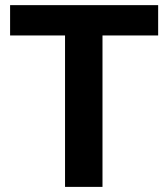

<svg xmlns="http://www.w3.org/2000/svg" viewBox="-20 -731 659 751"><path d="M598.6 -592.3H380.9V0H234.4V-592.3H19.5V-710.9H598.6Z"/></svg>

Font: Shabnam FD
Style: Bold
Weight: 700
Foundry: DejaVu fonts team - Redesigned by Saber Rastikerdar - Based on Vazir font
Version: Version 5.00;October 20, 2019;FontCreator 12.0.0.2547 64-bit